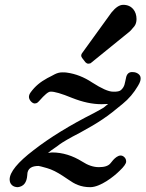

<svg xmlns="http://www.w3.org/2000/svg" viewBox="-20 -746 607 796"><path d="M140 -58C142 -58 154 -55 175 -49C196 -43 217 -32 240 -17L264 -1C288 16 314 30 354 30C396 30 452 -14 476 -38C494 -55 503 -68 503 -76C503 -83 501 -89 496 -94C475 -115 450 -85 438 -69C429 -58 413 -53 390 -53C367 -53 344 -61 321 -76C281 -101 239 -114 196 -114H195L179 -112L193 -123C206 -133 209 -133 228 -148C239 -156 267 -173 312 -196C389 -238 425 -262 488 -315C514 -336 535 -361 552 -390L558 -401C561 -407 563 -413 563 -422C563 -438 545 -447 532 -447C515 -449 505 -440 502 -421C497 -401 498 -388 482 -373C477 -368 466 -365 448 -366C430 -366 401 -379 362 -404C329 -426 294 -440 257 -445C252 -446 246 -446 238 -446C214 -446 200 -433 176 -422C147 -406 126 -389 107 -363C102 -356 100 -350 100 -344C100 -332 113 -317 124 -317C134 -317 138 -323 143 -328C165 -353 180 -366 189 -366C205 -367 235 -358 279 -340C322 -323 362 -314 401 -314L428 -315C425 -312 423 -310 422 -310L410 -300C403 -296 390 -288 369 -277C270 -227 187 -176 120 -124C53 -73 20 -32 20 -2C20 18 34 30 54 30C78 27 91 11 93 -20C93 -49 113 -58 140 -58ZM491 -726C475 -726 459 -715 442 -694L322 -528C315 -520 315 -512 321 -505L334 -488C338 -484 342 -482 346 -482C349 -482 353 -483 356 -484L357 -485L511 -610C517 -614 526 -623 537 -637C543 -645 546 -655 546 -667C546 -699 527 -726 491 -726Z"/></svg>

Font: fbb
Style: Bold Italic
Weight: 700
Italic angle: -12°
Designer: David J. Perry, Michael Sharpe
Version: Version 0.991